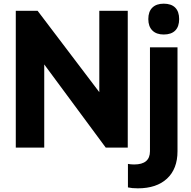

<svg xmlns="http://www.w3.org/2000/svg" viewBox="-20 -804 1042 1046"><path d="M66 -745H185L521 -302V-745H676V0H556L221 -453V0H66ZM677 217V89Q693 92 711 92Q797 92 797 20V-546H947V20Q947 116 890 169Q833 222 731 222Q699 222 677 217ZM872 -784Q913 -784 934.5 -762.5Q956 -741 956 -700Q956 -659 934.5 -637.5Q913 -616 872 -616Q832 -616 810 -638Q788 -660 788 -700Q788 -741 810 -762.5Q832 -784 872 -784Z"/></svg>

Font: Eudoxus Sans ExtraBold
Style: Regular
Weight: 800
Designer: Stijn de Vries
Foundry: tokotype
Version: Version 2.005